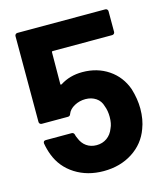

<svg xmlns="http://www.w3.org/2000/svg" viewBox="-107 -782 753 871"><g transform="rotate(-15 269.5 -346.5)"><path d="M491 -319Q506 -270 506 -224Q506 -173 490 -132Q467 -68 409 -30.5Q351 7 273 7Q197 7 139.5 -29.5Q82 -66 58 -129Q48 -155 43 -184V-186Q43 -197 55 -197H176Q186 -197 189 -186Q190 -180 192 -176Q194 -172 195 -169Q205 -143 225 -129Q245 -115 272 -115Q300 -115 321 -130Q342 -145 352 -172Q362 -192 362 -224Q362 -253 353 -276Q346 -302 325 -316Q304 -330 276 -330Q248 -330 224 -317Q200 -304 192 -283Q189 -273 179 -273H56Q51 -273 47.5 -276.5Q44 -280 44 -285V-688Q44 -693 47.5 -696.5Q51 -700 56 -700H469Q474 -700 477.5 -696.5Q481 -693 481 -688V-591Q481 -586 477.5 -582.5Q474 -579 469 -579H190Q185 -579 185 -574L184 -426Q184 -422 186 -422Q188 -422 190 -423Q235 -452 294 -452Q364 -452 416.5 -416.5Q469 -381 491 -319Z"/></g></svg>

Font: LinhAnh
Style: Bold
Weight: 700
Designer: Jeremy Tribby
Foundry: Tribby Type
Version: Version 1.408